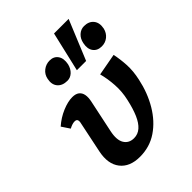

<svg xmlns="http://www.w3.org/2000/svg" viewBox="-208 -819 939 939"><g transform="rotate(-45 262.0 -349.0)"><path d="M204 13Q134 13 100.5 -30Q67 -73 82 -146L115 -305Q118 -316 117 -323Q116 -330 112 -333Q108 -336 100 -336Q91 -336 81 -332.5Q71 -329 62 -324L34 -366Q67 -395 106 -411.5Q145 -428 176 -428Q199 -428 212 -418Q225 -408 228.5 -389.5Q232 -371 226 -344L191 -178Q180 -126 196.5 -99Q213 -72 248 -72Q275 -72 295.5 -90Q316 -108 331 -142.5Q346 -177 357 -227Q368 -274 365 -321.5Q362 -369 351 -410L465 -431Q473 -394 475.5 -351Q478 -308 467 -258Q451 -182 414.5 -120.5Q378 -59 325 -23Q272 13 204 13ZM285 -505 333 -711H434L349 -505ZM216 -501Q182 -501 164.5 -521.5Q147 -542 154 -576Q159 -602 179 -617.5Q199 -633 224 -633Q253 -633 267.5 -612Q282 -591 275 -556Q269 -531 253 -516Q237 -501 216 -501ZM454 -501Q424 -501 409 -521.5Q394 -542 401 -576Q406 -602 423 -617.5Q440 -633 462 -633Q495 -633 512 -612Q529 -591 522 -556Q516 -531 497.5 -516Q479 -501 454 -501Z"/></g></svg>

Font: Ysabeau
Style: Bold Italic
Weight: 700
Italic angle: -12°
Designer: Christian Thalmann (Catharsis Fonts)
Version: Version 2.002